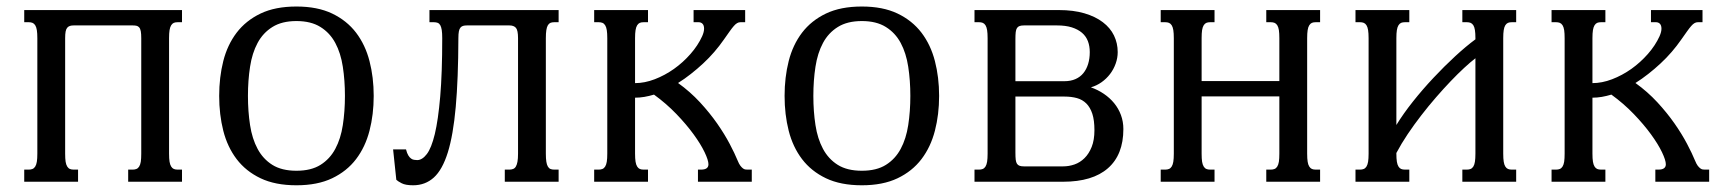

<svg xmlns="http://www.w3.org/2000/svg" viewBox="-20 -549 5224 580"><path d="M202.6 -472.2Q195.8 -472.2 191.2 -470.7Q186.5 -469.2 183.1 -465.3Q179.7 -461.4 178.2 -453.6Q176.8 -445.8 176.8 -433.6V-85Q176.8 -69.8 178.2 -60.5Q179.7 -51.3 183.1 -45.9Q186.5 -40.5 191.2 -38.6Q195.8 -36.6 202.6 -36.6H215.8V0H53.2V-36.6H66.9Q73.2 -36.6 78.1 -38.6Q83 -40.5 86.4 -45.9Q89.8 -51.3 91.3 -60.5Q92.8 -69.8 92.8 -85V-433.6Q92.8 -448.7 91.3 -458Q89.8 -467.3 86.4 -472.7Q83 -478 78.1 -480Q73.2 -481.9 66.9 -481.9H53.2V-518.6H529.8V-481.9H516.6Q509.8 -481.9 505.1 -480Q500.5 -478 497.1 -472.7Q493.7 -467.3 492.2 -458Q490.7 -448.7 490.7 -433.6V-85Q490.7 -69.8 492.2 -60.5Q493.7 -51.3 497.1 -45.9Q500.5 -40.5 505.1 -38.6Q509.8 -36.6 516.6 -36.6H529.8V0H367.2V-36.6H380.9Q387.2 -36.6 392.1 -38.6Q397 -40.5 400.4 -45.9Q403.8 -51.3 405.3 -60.5Q406.7 -69.8 406.7 -85V-433.6Q406.7 -446.8 405.3 -454.6Q403.8 -462.4 400.4 -466.3Q397 -470.2 392.1 -471.2Q387.2 -472.2 380.9 -472.2Z M642.1 -259.3Q642.1 -315.4 654.5 -364.5Q667 -413.6 694.8 -450.2Q722.7 -486.8 767.1 -508.1Q811.5 -529.3 875.5 -529.3Q939 -529.3 983.4 -508.1Q1027.8 -486.8 1055.7 -450.2Q1083.5 -413.6 1096.2 -364.5Q1108.9 -315.4 1108.9 -259.3Q1108.9 -203.1 1096.2 -154.1Q1083.5 -105 1055.7 -68.4Q1027.8 -31.7 983.4 -10.5Q939 10.7 875.5 10.7Q811.5 10.7 767.1 -10.5Q722.7 -31.7 694.8 -68.4Q667 -105 654.5 -154.1Q642.1 -203.1 642.1 -259.3ZM729 -259.3Q729 -212.4 735.4 -171.1Q741.7 -129.9 758.1 -99.4Q774.4 -68.8 802.7 -51Q831.1 -33.2 875.5 -33.2Q919.9 -33.2 948.2 -51Q976.6 -68.8 992.9 -99.4Q1009.3 -129.9 1015.6 -171.1Q1022 -212.4 1022 -259.3Q1022 -306.2 1015.6 -347.4Q1009.3 -388.7 992.9 -419.2Q976.6 -449.7 948 -467.5Q919.4 -485.4 875.5 -485.4Q831.5 -485.4 803 -467.5Q774.4 -449.7 758.1 -419.2Q741.7 -388.7 735.4 -347.4Q729 -306.2 729 -259.3Z M1364.7 -433.6Q1364.3 -310.5 1356.7 -225.8Q1349.1 -141.1 1332.8 -88.6Q1316.4 -36.1 1290.5 -12.7Q1264.6 10.7 1228 10.7Q1205.1 10.7 1193.4 4.6Q1181.6 -1.5 1177.2 -5.9L1167.5 -97.7H1206.5Q1209.5 -85.9 1213.4 -79.6Q1217.3 -73.2 1221.7 -70.1Q1226.1 -66.9 1231 -66.2Q1235.8 -65.4 1240.2 -65.4Q1255.4 -65.4 1269.3 -83.5Q1283.2 -101.6 1293.5 -144Q1303.7 -186.5 1309.8 -257.3Q1315.9 -328.1 1315.9 -433.6Q1315.9 -448.7 1314.5 -458Q1313 -467.3 1310.1 -472.7Q1307.1 -478 1302.2 -480Q1297.4 -481.9 1290.5 -481.9H1277.3V-518.6H1667.5V-481.9H1654.3Q1647.5 -481.9 1642.8 -480Q1638.2 -478 1635 -472.7Q1631.8 -467.3 1630.4 -458Q1628.9 -448.7 1628.9 -433.6V-85Q1628.9 -69.8 1630.4 -60.5Q1631.8 -51.3 1635 -45.9Q1638.2 -40.5 1642.8 -38.6Q1647.5 -36.6 1654.3 -36.6H1667.5V0H1504.9V-36.6H1518.6Q1524.9 -36.6 1530 -38.6Q1535.2 -40.5 1538.3 -45.9Q1541.5 -51.3 1543.2 -60.5Q1544.9 -69.8 1544.9 -85V-433.6Q1544.9 -457.5 1538.6 -464.8Q1532.2 -472.2 1519 -472.2H1390.6Q1383.8 -472.2 1379.2 -470.9Q1374.5 -469.7 1371.1 -465.8Q1367.7 -461.9 1366.2 -454.3Q1364.7 -446.8 1364.7 -433.6Z M2208.5 -63.5Q2212.4 -53.7 2216.6 -48.3Q2220.7 -43 2224.4 -40.3Q2228 -37.6 2231.4 -37.1Q2234.9 -36.6 2237.8 -36.6H2251V0H2088.4V-36.6H2097.7Q2120.1 -36.6 2120.1 -52.7Q2120.1 -64.9 2108.4 -89.4Q2096.7 -113.8 2075.2 -143.3Q2053.7 -172.9 2023.2 -204.6Q1992.7 -236.3 1955.6 -263.2Q1940.9 -258.8 1926.5 -256.3Q1912.1 -253.9 1898.4 -253.9V-85Q1898.4 -69.8 1899.9 -60.5Q1901.4 -51.3 1904.8 -45.9Q1908.2 -40.5 1912.8 -38.6Q1917.5 -36.6 1924.3 -36.6H1937.5V0H1774.9V-36.6H1788.6Q1794.9 -36.6 1799.8 -38.6Q1804.7 -40.5 1808.1 -45.9Q1811.5 -51.3 1813 -60.5Q1814.5 -69.8 1814.5 -85V-433.6Q1814.5 -448.7 1813 -458Q1811.5 -467.3 1808.1 -472.7Q1804.7 -478 1799.8 -480Q1794.9 -481.9 1788.6 -481.9H1774.9V-518.6H1937.5V-481.9H1924.3Q1917.5 -481.9 1912.8 -480Q1908.2 -478 1904.8 -472.7Q1901.4 -467.3 1899.9 -458Q1898.4 -448.7 1898.4 -433.6V-297.9Q1927.2 -297.9 1957.8 -309.6Q1988.3 -321.3 2015.9 -340.8Q2043.5 -360.4 2065.9 -386Q2088.4 -411.6 2101.1 -439.5Q2106.9 -452.6 2106.9 -462.4Q2106.9 -472.2 2102.3 -477.1Q2097.7 -481.9 2090.3 -481.9H2075.2V-518.6H2231V-481.9H2216.8Q2211.4 -481.9 2206.8 -479.2Q2202.1 -476.6 2196.8 -470.5Q2191.4 -464.4 2184.1 -454.1Q2176.8 -443.8 2166.5 -429.2Q2153.3 -410.2 2137.7 -392.1Q2122.1 -374 2104.2 -357.4Q2086.4 -340.8 2067.1 -325.7Q2047.9 -310.5 2028.3 -298.3Q2064.9 -272 2094.5 -240Q2124 -208 2146.5 -175.8Q2168.9 -143.6 2184.3 -114.3Q2199.7 -85 2208.5 -63.5Z M2350.1 -259.3Q2350.1 -315.4 2362.5 -364.5Q2375 -413.6 2402.8 -450.2Q2430.7 -486.8 2475.1 -508.1Q2519.5 -529.3 2583.5 -529.3Q2647 -529.3 2691.4 -508.1Q2735.8 -486.8 2763.7 -450.2Q2791.5 -413.6 2804.2 -364.5Q2816.9 -315.4 2816.9 -259.3Q2816.9 -203.1 2804.2 -154.1Q2791.5 -105 2763.7 -68.4Q2735.8 -31.7 2691.4 -10.5Q2647 10.7 2583.5 10.7Q2519.5 10.7 2475.1 -10.5Q2430.7 -31.7 2402.8 -68.4Q2375 -105 2362.5 -154.1Q2350.1 -203.1 2350.1 -259.3ZM2437 -259.3Q2437 -212.4 2443.4 -171.1Q2449.7 -129.9 2466.1 -99.4Q2482.4 -68.8 2510.7 -51Q2539.1 -33.2 2583.5 -33.2Q2627.9 -33.2 2656.2 -51Q2684.6 -68.8 2700.9 -99.4Q2717.3 -129.9 2723.6 -171.1Q2730 -212.4 2730 -259.3Q2730 -306.2 2723.6 -347.4Q2717.3 -388.7 2700.9 -419.2Q2684.6 -449.7 2656 -467.5Q2627.4 -485.4 2583.5 -485.4Q2539.6 -485.4 2511 -467.5Q2482.4 -449.7 2466.1 -419.2Q2449.7 -388.7 2443.4 -347.4Q2437 -306.2 2437 -259.3Z M2923.8 0V-36.6H2937.5Q2943.8 -36.6 2948.7 -38.6Q2953.6 -40.5 2957 -45.9Q2960.4 -51.3 2961.9 -60.5Q2963.4 -69.8 2963.4 -85V-433.6Q2963.4 -448.7 2961.9 -458Q2960.4 -467.3 2957 -472.7Q2953.6 -478 2948.7 -480Q2943.8 -481.9 2937.5 -481.9H2923.8V-518.6H3178.7Q3222.7 -518.6 3255.9 -508.8Q3289.1 -499 3311.5 -481.9Q3334 -464.8 3345.2 -441.7Q3356.4 -418.5 3356.4 -391.6Q3356.4 -374 3350.3 -356.9Q3344.2 -339.8 3333.3 -325.4Q3322.3 -311 3307.4 -300.5Q3292.5 -290 3275.4 -285.2Q3296.4 -277.8 3314.5 -265.6Q3332.5 -253.4 3345.7 -237.3Q3358.9 -221.2 3366.2 -201.4Q3373.5 -181.6 3373.5 -159.2Q3373.5 -81.5 3326.9 -40.8Q3280.3 0 3191.4 0ZM3047.4 -303.7H3195.3Q3214.4 -303.7 3228.8 -310.1Q3243.2 -316.4 3252.7 -328.1Q3262.2 -339.8 3267.1 -356Q3272 -372.1 3272 -391.6Q3272 -409.7 3266.4 -424.6Q3260.7 -439.5 3248.5 -450Q3236.3 -460.4 3217.8 -466.3Q3199.2 -472.2 3172.9 -472.2H3073.2Q3065.4 -472.2 3060.3 -470.5Q3055.2 -468.8 3052.2 -464.4Q3049.3 -460 3048.3 -451.9Q3047.4 -443.8 3047.4 -430.7ZM3191.4 -46.4Q3209 -46.4 3225.8 -52.2Q3242.7 -58.1 3256.1 -71.3Q3269.5 -84.5 3277.8 -105.2Q3286.1 -126 3286.1 -155.8Q3286.1 -185.5 3279.8 -205.1Q3273.4 -224.6 3261.7 -236.3Q3250 -248 3233.2 -252.7Q3216.3 -257.3 3195.8 -257.3H3047.4V-87.9Q3047.4 -74.7 3048.3 -66.7Q3049.3 -58.6 3052.2 -54.2Q3055.2 -49.8 3060.3 -48.1Q3065.4 -46.4 3073.2 -46.4Z M3609.9 -85Q3609.9 -69.8 3611.3 -60.5Q3612.8 -51.3 3616.2 -45.9Q3619.6 -40.5 3624.3 -38.6Q3628.9 -36.6 3635.7 -36.6H3648.9V0H3486.3V-36.6H3500Q3506.3 -36.6 3511.2 -38.6Q3516.1 -40.5 3519.5 -45.9Q3522.9 -51.3 3524.4 -60.5Q3525.9 -69.8 3525.9 -85V-433.6Q3525.9 -448.7 3524.4 -458Q3522.9 -467.3 3519.5 -472.7Q3516.1 -478 3511.2 -480Q3506.3 -481.9 3500 -481.9H3486.3V-518.6H3648.9V-481.9H3635.7Q3628.9 -481.9 3624.3 -480Q3619.6 -478 3616.2 -472.7Q3612.8 -467.3 3611.3 -458Q3609.9 -448.7 3609.9 -433.6V-304.2H3844.7V-433.6Q3844.7 -448.7 3843.3 -458Q3841.8 -467.3 3838.4 -472.7Q3835 -478 3830.1 -480Q3825.2 -481.9 3818.8 -481.9H3805.2V-518.6H3967.8V-481.9H3954.6Q3947.8 -481.9 3943.1 -480Q3938.5 -478 3935.1 -472.7Q3931.6 -467.3 3930.2 -458Q3928.7 -448.7 3928.7 -433.6V-85Q3928.7 -69.8 3930.2 -60.5Q3931.6 -51.3 3935.1 -45.9Q3938.5 -40.5 3943.1 -38.6Q3947.8 -36.6 3954.6 -36.6H3967.8V0H3805.2V-36.6H3818.8Q3825.2 -36.6 3830.1 -38.6Q3835 -40.5 3838.4 -45.9Q3841.8 -51.3 3843.3 -60.5Q3844.7 -69.8 3844.7 -85V-257.8H3609.9Z M4198.2 -85Q4198.2 -69.8 4199.7 -60.5Q4201.2 -51.3 4204.6 -45.9Q4208 -40.5 4212.6 -38.6Q4217.3 -36.6 4224.1 -36.6H4237.3V0H4074.7V-36.6H4088.4Q4094.7 -36.6 4099.6 -38.6Q4104.5 -40.5 4107.9 -45.9Q4111.3 -51.3 4112.8 -60.5Q4114.3 -69.8 4114.3 -85V-433.6Q4114.3 -448.7 4112.8 -458Q4111.3 -467.3 4107.9 -472.7Q4104.5 -478 4099.6 -480Q4094.7 -481.9 4088.4 -481.9H4074.7V-518.6H4237.3V-481.9H4224.1Q4217.3 -481.9 4212.6 -480Q4208 -478 4204.6 -472.7Q4201.2 -467.3 4199.7 -458Q4198.2 -448.7 4198.2 -433.6V-171.4Q4218.8 -205.1 4248 -241.9Q4277.3 -278.8 4310.1 -313.7Q4342.8 -348.6 4376 -379.2Q4409.2 -409.7 4437 -430.2V-433.6Q4437 -448.7 4435.5 -458Q4434.1 -467.3 4430.7 -472.7Q4427.2 -478 4422.4 -480Q4417.5 -481.9 4411.1 -481.9H4397.5V-518.6H4560.1V-481.9H4546.9Q4540 -481.9 4535.4 -480Q4530.8 -478 4527.3 -472.7Q4523.9 -467.3 4522.5 -458Q4521 -448.7 4521 -433.6V-85Q4521 -69.8 4522.5 -60.5Q4523.9 -51.3 4527.3 -45.9Q4530.8 -40.5 4535.4 -38.6Q4540 -36.6 4546.9 -36.6H4560.1V0H4397.5V-36.6H4411.1Q4417.5 -36.6 4422.4 -38.6Q4427.2 -40.5 4430.7 -45.9Q4434.1 -51.3 4435.5 -60.5Q4437 -69.8 4437 -85V-373Q4422.4 -361.8 4403.1 -344Q4383.8 -326.2 4362.3 -303.7Q4340.8 -281.2 4318.1 -255.1Q4295.4 -229 4273.7 -200.9Q4252 -172.9 4232.4 -143.8Q4212.9 -114.7 4198.2 -86.9Z M5100.6 -63.5Q5104.5 -53.7 5108.6 -48.3Q5112.8 -43 5116.5 -40.3Q5120.1 -37.6 5123.5 -37.1Q5127 -36.6 5129.9 -36.6H5143.1V0H4980.5V-36.6H4989.7Q5012.2 -36.6 5012.2 -52.7Q5012.2 -64.9 5000.5 -89.4Q4988.8 -113.8 4967.3 -143.3Q4945.8 -172.9 4915.3 -204.6Q4884.8 -236.3 4847.7 -263.2Q4833 -258.8 4818.6 -256.3Q4804.2 -253.9 4790.5 -253.9V-85Q4790.5 -69.8 4792 -60.5Q4793.5 -51.3 4796.9 -45.9Q4800.3 -40.5 4804.9 -38.6Q4809.6 -36.6 4816.4 -36.6H4829.6V0H4667V-36.6H4680.7Q4687 -36.6 4691.9 -38.6Q4696.8 -40.5 4700.2 -45.9Q4703.6 -51.3 4705.1 -60.5Q4706.5 -69.8 4706.5 -85V-433.6Q4706.5 -448.7 4705.1 -458Q4703.6 -467.3 4700.2 -472.7Q4696.8 -478 4691.9 -480Q4687 -481.9 4680.7 -481.9H4667V-518.6H4829.6V-481.9H4816.4Q4809.6 -481.9 4804.9 -480Q4800.3 -478 4796.9 -472.7Q4793.5 -467.3 4792 -458Q4790.5 -448.7 4790.5 -433.6V-297.9Q4819.3 -297.9 4849.9 -309.6Q4880.4 -321.3 4908 -340.8Q4935.5 -360.4 4958 -386Q4980.5 -411.6 4993.2 -439.5Q4999 -452.6 4999 -462.4Q4999 -472.2 4994.4 -477.1Q4989.7 -481.9 4982.4 -481.9H4967.3V-518.6H5123V-481.9H5108.9Q5103.5 -481.9 5098.9 -479.2Q5094.2 -476.6 5088.9 -470.5Q5083.5 -464.4 5076.2 -454.1Q5068.8 -443.8 5058.6 -429.2Q5045.4 -410.2 5029.8 -392.1Q5014.2 -374 4996.3 -357.4Q4978.5 -340.8 4959.2 -325.7Q4939.9 -310.5 4920.4 -298.3Q4957 -272 4986.6 -240Q5016.1 -208 5038.6 -175.8Q5061 -143.6 5076.4 -114.3Q5091.8 -85 5100.6 -63.5Z"/></svg>

Font: Arian AMU Serif
Style: Regular
Weight: 400
Designer: Ruben Hakobyan (Tarumian)
Foundry: Ruben Hakobyan (Tarumian)
Version: Version 1.002